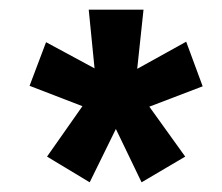

<svg xmlns="http://www.w3.org/2000/svg" viewBox="-20 -830 458 396"><path d="M77 -507 150 -611 41 -653 75 -743 175 -689 163 -810H276L263 -688L364 -744L398 -652L288 -610L362 -507L272 -454L219 -564L165 -454Z"/></svg>

Font: Oswald SemiBold
Style: Regular
Weight: 400
Version: Version